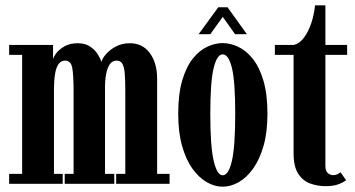

<svg xmlns="http://www.w3.org/2000/svg" viewBox="-20 -693 1339 724"><path d="M14.5 0V-37.5H63.5V-486H14.5V-523.5H180V-469Q180.5 -476 191 -490.8Q201.5 -505.5 222.2 -517.8Q243 -530 273.5 -530Q303 -530 321.8 -516.2Q340.5 -502.5 350.2 -485.8Q360 -469 362.5 -459.5Q365.5 -472.5 379.8 -489Q394 -505.5 417.2 -517.8Q440.5 -530 470 -530Q517.5 -530 545 -492.8Q572.5 -455.5 572.5 -396V-37.5H619.5V0H418V-37.5H452.5V-350.5Q452.5 -389.5 450.5 -414.8Q448.5 -440 441.5 -452.2Q434.5 -464.5 420 -464.5Q404.5 -464.5 395.2 -452.2Q386 -440 381.2 -418.5Q376.5 -397 376 -369V-37.5H411V0H224V-37.5H257.5V-350.5Q257.5 -409 252.5 -436.8Q247.5 -464.5 225.5 -464.5Q210.5 -464.5 201.2 -452Q192 -439.5 188 -416.5Q184 -393.5 183.5 -361.5V-37.5H216.5V0Z M819.5 11Q789.5 11 759.8 -6Q730 -23 705.5 -57.2Q681 -91.5 666.5 -143Q652 -194.5 652 -263.5Q652 -338.5 667.2 -390Q682.5 -441.5 707.2 -472.2Q732 -503 761.5 -516.8Q791 -530.5 819.5 -530.5Q848 -530.5 877.8 -516.8Q907.5 -503 932.5 -472.2Q957.5 -441.5 973 -390Q988.5 -338.5 988.5 -263.5Q988.5 -194.5 973.8 -143Q959 -91.5 934.5 -57.2Q910 -23 880 -6Q850 11 819.5 11ZM819.5 -32Q842 -32 854.5 -86.5Q867 -141 867 -263.5Q867 -386 854.5 -437Q842 -488 819.5 -488Q798.5 -488 785.8 -437Q773 -386 773 -263.5Q773 -141 785.8 -86.5Q798.5 -32 819.5 -32ZM729 -564 803 -665.5H838L911 -564H866.5L820 -629.5L773 -564Z M1208.5 9Q1177.5 9 1149.8 -1Q1122 -11 1104.5 -38Q1087 -65 1087 -116V-486H1016.5V-523.5H1087Q1109.5 -528.5 1126.2 -551Q1143 -573.5 1153.8 -605.8Q1164.5 -638 1168 -673H1207V-523.5H1289V-486H1207V-67.5Q1207 -47 1216.8 -39.8Q1226.5 -32.5 1235.5 -32.5Q1245 -32.5 1252.5 -36Q1260 -39.5 1264 -43.5L1285 -13.5Q1272 -3.5 1253.2 2.8Q1234.5 9 1208.5 9Z"/></svg>

Font: Imbue Thin 10pt
Style: Bold
Weight: 700
Version: Version 1.102